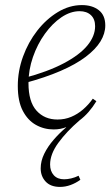

<svg xmlns="http://www.w3.org/2000/svg" viewBox="-20 -496 441 755"><path d="M216 239Q179 239 159.5 218Q140 197 140 166Q140 137 154 108.5Q168 80 191 53.5Q214 27 240 5V4Q231 8 218 10.5Q205 13 191 13Q153 13 121 -5Q89 -23 69.5 -60.5Q50 -98 50 -158Q50 -217 70.5 -273.5Q91 -330 126.5 -375.5Q162 -421 207.5 -448.5Q253 -476 302 -476Q343 -476 368.5 -456Q394 -436 394 -396Q394 -364 375 -333Q356 -302 317 -272.5Q278 -243 218 -217Q158 -191 76 -169L74 -189Q168 -214 230.5 -247Q293 -280 323.5 -317Q354 -354 354 -393Q354 -421 337.5 -436.5Q321 -452 293 -452Q257 -452 221.5 -428Q186 -404 156.5 -363Q127 -322 109.5 -271.5Q92 -221 92 -169Q92 -96 123.5 -61Q155 -26 206 -26Q235 -26 260 -36.5Q285 -47 306.5 -65.5Q328 -84 345 -108L359 -98Q345 -75 328.5 -56Q312 -37 292 -22Q242 21 209.5 65.5Q177 110 177 151Q177 177 191.5 193Q206 209 232 209Q245 209 260 205.5Q275 202 289 195L296 211Q278 224 257.5 231.5Q237 239 216 239Z"/></svg>

Font: Source Serif 4 36pt Light
Style: Italic
Weight: 300
Italic angle: -12°
Designer: Frank Grießhammer
Foundry: Adobe Systems Incorporated
Version: Version 4.004;hotconv 1.0.116;makeotfexe 2.5.65601